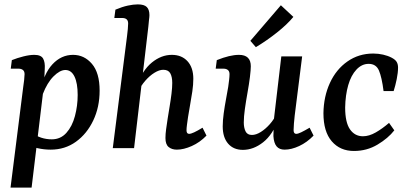

<svg xmlns="http://www.w3.org/2000/svg" viewBox="-20 -675 1862 875"><path d="M211 7Q181 7 152 0.5Q123 -6 100 -15L126 -70Q145 -55 168 -47.5Q191 -40 216 -40Q256 -40 282.5 -69.5Q309 -99 321.5 -146Q334 -193 334 -242Q334 -296 319.5 -326Q305 -356 278 -356Q253 -356 224 -327Q195 -298 175 -246L162 -253Q179 -339 219 -382Q259 -425 313 -425Q364 -425 399 -384Q434 -343 434 -262Q434 -187 405 -126Q376 -65 326 -29Q276 7 211 7ZM28 180 86 -280Q88 -292 90 -310Q92 -328 92 -337Q92 -350 84.5 -356Q77 -362 65 -362H29L34 -401Q59 -411 87 -418Q115 -425 136 -425Q167 -425 176.5 -408Q186 -391 184 -361L181 -293L124 180Z M786 7Q763 7 748.5 -5Q734 -17 734 -46Q734 -64 737 -86Q740 -108 744 -134Q748 -160 753 -189.5Q758 -219 761.5 -247.5Q765 -276 765 -297Q765 -325 756 -341Q747 -357 724 -357Q706 -357 684 -343.5Q662 -330 642 -307Q622 -284 609 -256L602 -282Q629 -355 672 -390Q715 -425 763 -425Q808 -425 834.5 -396Q861 -367 861 -316Q861 -289 856.5 -258.5Q852 -228 846.5 -198Q841 -168 837 -142Q834 -121 832 -106Q830 -91 830 -81Q830 -65 842 -65Q850 -65 865 -72Q880 -79 903 -93L921 -57Q891 -26 854 -9.5Q817 7 786 7ZM494 0 559 -511Q561 -525 562.5 -542.5Q564 -560 564 -568Q564 -581 557 -587Q550 -593 537 -593H501L506 -631Q537 -644 562.5 -649.5Q588 -655 608 -655Q637 -655 649 -643Q661 -631 661 -606Q661 -598 659 -584Q657 -570 656 -553L591 0Z M1087 8Q1044 8 1019.5 -20.5Q995 -49 995 -99Q995 -126 999.5 -158.5Q1004 -191 1010 -223Q1016 -255 1020 -279Q1022 -293 1024 -309.5Q1026 -326 1026 -337Q1026 -350 1018.5 -356Q1011 -362 999 -362H963L968 -401Q998 -413 1023 -419Q1048 -425 1069 -425Q1123 -425 1123 -373Q1123 -365 1122 -353Q1121 -341 1119 -324Q1115 -292 1108 -253Q1101 -214 1096 -178.5Q1091 -143 1091 -117Q1091 -93 1099 -76.5Q1107 -60 1128 -60Q1147 -60 1168.5 -73.5Q1190 -87 1209.5 -109Q1229 -131 1242 -159L1249 -132Q1223 -61 1179 -26.5Q1135 8 1087 8ZM1277 7Q1253 7 1240.5 -8Q1228 -23 1226 -55Q1226 -68 1227 -89Q1228 -110 1228 -129L1262 -418H1357L1323 -148Q1321 -130 1319.5 -112Q1318 -94 1318 -82Q1318 -65 1330 -65Q1338 -65 1352.5 -72Q1367 -79 1391 -93L1409 -57Q1379 -26 1343.5 -9.5Q1308 7 1277 7ZM1121 -489 1260 -651 1317 -598Q1289 -564 1242.5 -527Q1196 -490 1146 -460Z M1593 13Q1530 13 1492 -31Q1454 -75 1454 -159Q1455 -235 1483.5 -297Q1512 -359 1563.5 -395Q1615 -431 1681 -431Q1704 -431 1726 -426Q1748 -421 1765 -412Q1782 -403 1788 -392.5Q1794 -382 1794 -367Q1794 -344 1788 -314.5Q1782 -285 1774 -260H1728Q1720 -323 1707 -353.5Q1694 -384 1660 -384Q1629 -384 1604.5 -358Q1580 -332 1567 -287Q1554 -242 1553 -185Q1553 -117 1575 -85.5Q1597 -54 1634 -54Q1662 -54 1692.5 -71.5Q1723 -89 1753 -115L1777 -81Q1749 -45 1700.5 -16Q1652 13 1593 13Z"/></svg>

Font: Rasa Medium
Style: Italic
Weight: 500
Italic angle: -7.10001°
Designer: Anna Giedrys (Yrsa+Rasa design), David Brezina (Yrsa art-direction, Rasa art-direction, design)
Foundry: Rosetta Type Foundry
Version: Version 2.004